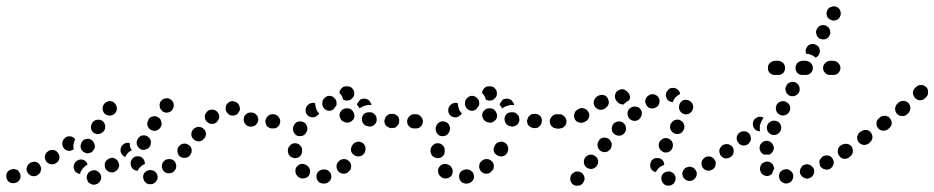

<svg xmlns="http://www.w3.org/2000/svg" viewBox="-33 -555 2954 607"><path d="M285 15Q289 6 285 -3Q283 -7 280 -10Q277 -13 273 -15Q269 -17 265 -17Q260 -17 256 -15H255Q246 -11 243 -3Q239 6 243 14Q244 19 247 22Q251 25 255 27Q259 29 263 29Q268 29 272 27H273Q281 23 285 15ZM461 18Q467 10 465 1Q464 -4 462 -7Q459 -11 455 -14Q452 -16 447 -17Q443 -18 439 -17H438Q429 -15 423 -8Q418 0 420 9Q421 13 423 17Q426 21 429 24Q433 26 437 27Q442 28 446 27H447Q456 25 461 18ZM19 22Q23 21 26 17Q29 14 31 10Q32 6 32 1Q32 -3 30 -7Q28 -11 25 -15Q22 -18 18 -19Q13 -21 9 -21L8 -20Q-1 -20 -8 -13Q-14 -6 -13 3Q-13 12 -6 19Q1 25 10 24H11Q15 24 19 22ZM92 -7Q95 -10 96 -15Q97 -19 97 -24Q96 -28 94 -32Q90 -40 81 -43Q72 -45 64 -41L63 -40Q55 -36 52 -27Q49 -18 54 -10Q58 -2 67 1Q76 4 85 -1Q89 -3 92 -7ZM200 -29V-30Q201 -39 208 -45Q215 -51 225 -51Q232 -50 237 -46Q242 -41 244 -35Q238 -32 233 -27Q226 -20 222 -12Q221 -8 220 -5Q211 -6 205 -13Q199 -20 200 -29ZM522 -20Q524 -24 524 -28Q525 -33 523 -37Q522 -41 519 -45Q513 -52 503 -52Q494 -53 487 -47L486 -46Q483 -44 481 -40Q479 -36 479 -31Q478 -27 480 -22Q481 -18 484 -15Q487 -11 491 -9Q495 -7 499 -7Q504 -7 508 -8Q512 -9 516 -12V-13Q520 -16 522 -20ZM341 -23Q343 -27 344 -31Q344 -36 342 -40Q341 -44 338 -48Q332 -55 323 -56Q313 -56 306 -50Q302 -47 300 -43Q298 -39 298 -34Q298 -30 299 -25Q301 -21 303 -18Q310 -11 319 -10Q328 -9 335 -16H336Q339 -19 341 -23ZM386 -22Q380 -29 380 -39Q380 -44 382 -48Q384 -52 387 -55Q390 -58 395 -60Q399 -61 403 -61Q413 -61 419 -54Q425 -47 425 -38V-37Q425 -37 425 -37Q425 -37 425 -37Q421 -35 418 -33Q410 -28 405 -20Q403 -18 402 -15Q392 -16 386 -22ZM155 -55Q156 -64 150 -72Q145 -79 136 -81Q127 -82 119 -77L118 -76Q111 -71 109 -62Q108 -52 113 -45Q119 -37 128 -36Q137 -34 145 -40H146Q153 -46 155 -55ZM573 -80Q573 -89 566 -95Q562 -98 558 -100Q554 -101 549 -101Q545 -101 541 -99Q537 -97 534 -94L533 -93Q527 -86 528 -77Q528 -68 535 -61Q538 -58 543 -57Q547 -55 551 -56Q556 -56 560 -58Q564 -60 567 -63V-64Q574 -71 573 -80ZM348 -80Q348 -89 354 -96L355 -97Q359 -101 365 -103Q371 -104 377 -103Q377 -95 379 -88Q381 -84 384 -80Q377 -77 372 -72Q366 -66 363 -59Q360 -60 358 -61Q356 -63 355 -64Q348 -71 348 -80ZM223 -85Q226 -77 234 -73Q238 -71 243 -70Q247 -70 252 -72Q256 -73 259 -76Q262 -79 264 -83L265 -84Q269 -92 265 -101Q262 -110 254 -114Q246 -118 237 -115Q228 -112 224 -103V-102Q220 -94 223 -85ZM205 -115Q204 -115 204 -115Q204 -116 204 -116Q198 -123 189 -124Q179 -125 172 -119V-118Q164 -112 164 -103Q163 -94 169 -86Q175 -79 184 -78Q193 -78 200 -83Q199 -89 199 -96Q200 -104 203 -112L204 -113Q204 -114 205 -115ZM399 -105Q399 -100 400 -96Q402 -92 405 -89Q408 -85 412 -83Q421 -79 429 -83Q438 -86 442 -94V-95Q444 -99 444 -104Q445 -108 443 -112Q442 -116 438 -120Q435 -123 431 -125Q423 -129 414 -126Q405 -122 402 -114L401 -113Q399 -109 399 -105ZM618 -134Q617 -143 609 -149Q606 -152 602 -153Q597 -154 593 -154Q588 -153 584 -151Q580 -149 578 -146L577 -145Q571 -138 572 -128Q573 -119 581 -113Q584 -111 588 -109Q593 -108 597 -108Q602 -109 606 -111Q609 -113 612 -117H613Q619 -125 618 -134ZM255 -148Q257 -139 265 -134Q269 -132 274 -131Q278 -131 282 -132Q287 -133 290 -136Q294 -138 296 -142L297 -143Q301 -151 299 -160Q297 -169 289 -174Q281 -178 272 -176Q263 -174 258 -166V-165Q253 -157 255 -148ZM433 -168Q432 -164 433 -159Q434 -155 437 -151Q439 -148 443 -145Q451 -140 460 -142Q469 -144 474 -152L475 -153Q477 -157 478 -161Q478 -166 477 -170Q476 -174 474 -178Q471 -182 467 -184Q460 -189 450 -187Q441 -185 436 -177V-176Q434 -172 433 -168ZM845 -155Q852 -162 852 -171Q852 -175 850 -180Q848 -184 845 -187Q842 -190 838 -192Q834 -193 829 -194Q819 -194 813 -187Q806 -180 806 -171Q806 -167 808 -162Q809 -158 812 -155Q816 -152 820 -150Q824 -149 828 -149H829Q839 -148 845 -155ZM764 -155Q769 -156 773 -158Q776 -160 779 -164Q782 -168 783 -172Q785 -181 780 -189Q775 -197 765 -199Q760 -200 756 -199Q751 -199 748 -196Q744 -194 741 -190Q739 -187 738 -182Q736 -173 741 -165Q746 -157 755 -155H756Q760 -154 764 -155ZM660 -189Q658 -199 651 -204Q647 -207 643 -208Q639 -209 634 -208Q630 -208 626 -206Q622 -203 620 -200L619 -199Q613 -192 615 -182Q616 -173 624 -168Q627 -165 631 -164Q636 -163 640 -163Q645 -164 648 -166Q652 -168 655 -172V-173Q661 -180 660 -189ZM698 -190Q689 -192 684 -200L683 -201Q679 -209 681 -218Q683 -227 691 -232Q699 -237 708 -234Q717 -232 722 -224Q725 -219 725 -215Q726 -210 725 -205Q724 -204 723 -203Q720 -199 719 -196Q718 -195 717 -194Q716 -193 715 -193Q707 -188 698 -190ZM292 -207Q294 -198 301 -193Q305 -191 310 -190Q314 -189 318 -190Q323 -191 326 -193Q330 -196 333 -200Q338 -208 336 -217Q334 -226 326 -232Q323 -234 318 -235Q314 -236 310 -235Q305 -234 301 -231Q298 -229 295 -225V-224Q290 -217 292 -207ZM472 -227Q471 -222 472 -218Q472 -213 475 -210Q477 -206 481 -203Q488 -198 497 -199Q507 -201 512 -208V-209Q515 -213 516 -217Q517 -221 516 -226Q516 -230 513 -234Q511 -238 507 -240Q500 -246 491 -244Q481 -243 476 -235H475Q473 -231 472 -227Z M1011 15Q1016 8 1014 -2Q1013 -6 1011 -10Q1008 -13 1004 -16Q1001 -18 996 -19Q992 -20 987 -19Q987 -19 986 -19Q977 -17 971 -10Q966 -2 968 7Q968 12 971 15Q973 19 977 22Q981 24 985 25Q989 26 994 25Q995 25 996 25Q1005 23 1011 15ZM935 7Q930 9 926 9Q922 10 917 8Q913 7 910 4Q909 3 908 2Q901 -4 901 -14Q900 -23 907 -30Q910 -33 914 -35Q918 -37 923 -37Q927 -37 931 -35Q935 -34 939 -31Q939 -30 940 -30Q944 -26 946 -21Q948 -16 947 -11Q946 -8 946 -6Q946 -5 946 -5Q945 -3 944 -1Q943 0 942 2Q939 5 935 7ZM1075 -19Q1077 -23 1077 -28Q1078 -32 1076 -37Q1075 -41 1072 -44Q1066 -51 1057 -52Q1047 -53 1040 -47L1039 -46Q1035 -43 1033 -39Q1031 -35 1031 -30Q1030 -26 1032 -22Q1033 -17 1036 -14Q1042 -7 1051 -6Q1061 -5 1068 -11L1069 -13Q1073 -16 1075 -19ZM883 -62Q877 -69 877 -79V-81Q878 -90 885 -96Q891 -103 901 -102Q910 -102 916 -95Q923 -88 922 -79V-77Q922 -71 919 -65Q915 -60 910 -57Q908 -57 906 -56Q904 -55 902 -55Q901 -55 899 -55Q890 -56 883 -62ZM1122 -90Q1120 -99 1112 -104Q1108 -106 1104 -107Q1099 -108 1095 -106Q1090 -105 1087 -103Q1083 -100 1081 -96L1080 -94Q1075 -86 1077 -77Q1080 -68 1088 -64Q1096 -59 1105 -61Q1114 -63 1119 -71L1120 -73Q1124 -81 1122 -90ZM893 -148Q893 -143 895 -139Q896 -135 899 -132Q902 -128 906 -126Q915 -123 924 -126Q932 -129 936 -138L937 -140Q941 -148 937 -157Q934 -166 926 -169Q917 -173 908 -170Q900 -167 896 -158L895 -156Q893 -152 893 -148ZM839 -150Q843 -152 846 -155Q850 -158 851 -162Q853 -167 853 -171Q853 -180 846 -187Q840 -194 830 -194V-193Q825 -193 821 -192Q817 -190 814 -187Q811 -184 809 -180Q807 -175 808 -171Q808 -162 814 -155Q821 -148 830 -149H831Q835 -149 839 -150ZM1294 -155Q1301 -162 1301 -171Q1301 -180 1294 -187Q1288 -193 1279 -194H1277Q1267 -194 1261 -187Q1254 -180 1254 -171Q1254 -162 1261 -155Q1267 -149 1276 -149H1278Q1288 -148 1294 -155ZM1215 -151Q1219 -153 1222 -156Q1225 -159 1227 -163Q1229 -167 1229 -172Q1230 -181 1224 -188Q1217 -195 1208 -195H1206Q1201 -195 1197 -194Q1193 -192 1190 -189Q1186 -186 1185 -182Q1183 -178 1182 -174Q1182 -164 1188 -157Q1195 -151 1204 -150H1206Q1210 -150 1215 -151ZM1150 -160Q1157 -166 1158 -175Q1158 -180 1157 -184Q1156 -188 1153 -192Q1150 -195 1146 -198Q1142 -200 1138 -200H1136Q1127 -201 1119 -196Q1112 -190 1111 -180Q1111 -176 1112 -172Q1113 -167 1116 -164Q1119 -160 1123 -158Q1127 -156 1131 -156L1133 -155Q1142 -154 1150 -160ZM1068 -167Q1072 -168 1076 -170Q1080 -173 1083 -176Q1086 -180 1087 -184Q1089 -193 1084 -201Q1080 -209 1071 -212H1069Q1060 -214 1052 -210Q1044 -205 1041 -196Q1039 -187 1044 -179Q1048 -171 1057 -169L1059 -168Q1064 -167 1068 -167ZM973 -192 971 -191Q965 -184 956 -184Q946 -184 940 -190Q933 -196 933 -206Q933 -215 939 -222L940 -223Q945 -228 951 -229Q957 -231 963 -229Q963 -226 964 -223Q965 -215 968 -207Q972 -201 976 -196Q975 -195 975 -194Q974 -193 973 -192ZM994 -210Q987 -216 986 -225Q986 -227 986 -229Q986 -239 993 -245Q999 -252 1008 -252Q1018 -252 1024 -245Q1031 -239 1031 -230Q1031 -227 1031 -225Q1031 -223 1030 -221Q1028 -219 1027 -217Q1024 -214 1022 -210Q1020 -208 1017 -207Q1014 -205 1011 -205Q1001 -204 994 -210ZM1096 -223Q1096 -224 1096 -226Q1097 -227 1097 -229Q1101 -233 1104 -238Q1105 -239 1106 -240Q1107 -241 1108 -241Q1112 -243 1117 -243Q1121 -244 1125 -242Q1130 -241 1133 -238Q1136 -235 1138 -231Q1139 -230 1140 -229Q1140 -227 1141 -226Q1141 -224 1141 -222Q1141 -222 1140 -223H1138Q1130 -224 1122 -221Q1113 -219 1105 -213Q1105 -213 1104 -212Q1104 -212 1104 -212Q1101 -218 1096 -223ZM1066 -282Q1071 -282 1075 -280Q1079 -278 1082 -274Q1085 -271 1086 -267Q1087 -263 1087 -258Q1087 -254 1085 -250Q1083 -246 1079 -243Q1076 -240 1072 -238Q1067 -237 1063 -237Q1062 -237 1061 -237Q1059 -238 1057 -238Q1054 -239 1052 -240Q1051 -243 1050 -246Q1047 -255 1040 -261Q1040 -261 1040 -261Q1041 -271 1048 -277Q1054 -283 1064 -282Q1065 -282 1066 -282Z M1462 15Q1467 8 1465 -2Q1464 -6 1462 -10Q1459 -13 1455 -16Q1452 -18 1447 -19Q1443 -20 1438 -19Q1438 -19 1437 -19Q1428 -17 1422 -10Q1417 -2 1419 7Q1419 12 1422 15Q1424 19 1428 22Q1432 24 1436 25Q1440 26 1445 25Q1446 25 1447 25Q1456 23 1462 15ZM1386 7Q1381 9 1377 9Q1373 10 1368 8Q1364 7 1361 4Q1360 3 1359 2Q1352 -4 1352 -14Q1351 -23 1358 -30Q1361 -33 1365 -35Q1369 -37 1374 -37Q1378 -37 1382 -35Q1386 -34 1390 -31Q1390 -30 1391 -30Q1395 -26 1397 -21Q1399 -16 1398 -11Q1397 -8 1397 -6Q1397 -5 1397 -5Q1396 -3 1395 -1Q1394 0 1393 2Q1390 5 1386 7ZM1526 -19Q1528 -23 1528 -28Q1529 -32 1527 -37Q1526 -41 1523 -44Q1517 -51 1508 -52Q1498 -53 1491 -47L1490 -46Q1486 -43 1484 -39Q1482 -35 1482 -30Q1481 -26 1483 -22Q1484 -17 1487 -14Q1493 -7 1502 -6Q1512 -5 1519 -11L1520 -13Q1524 -16 1526 -19ZM1334 -62Q1328 -69 1328 -79V-81Q1329 -90 1336 -96Q1342 -103 1352 -102Q1361 -102 1367 -95Q1374 -88 1373 -79V-77Q1373 -71 1370 -65Q1366 -60 1361 -57Q1359 -57 1357 -56Q1355 -55 1353 -55Q1352 -55 1350 -55Q1341 -56 1334 -62ZM1573 -90Q1571 -99 1563 -104Q1559 -106 1555 -107Q1550 -108 1546 -106Q1541 -105 1538 -103Q1534 -100 1532 -96L1531 -94Q1526 -86 1528 -77Q1531 -68 1539 -64Q1547 -59 1556 -61Q1565 -63 1570 -71L1571 -73Q1575 -81 1573 -90ZM1344 -148Q1344 -143 1346 -139Q1347 -135 1350 -132Q1353 -128 1357 -126Q1366 -123 1375 -126Q1383 -129 1387 -138L1388 -140Q1392 -148 1388 -157Q1385 -166 1377 -169Q1368 -173 1359 -170Q1351 -167 1347 -158L1346 -156Q1344 -152 1344 -148ZM1290 -150Q1294 -152 1297 -155Q1301 -158 1302 -162Q1304 -167 1304 -171Q1304 -180 1297 -187Q1291 -194 1281 -194V-193Q1276 -193 1272 -192Q1268 -190 1265 -187Q1262 -184 1260 -180Q1258 -175 1259 -171Q1259 -162 1265 -155Q1272 -148 1281 -149H1282Q1286 -149 1290 -150ZM1745 -155Q1752 -162 1752 -171Q1752 -180 1745 -187Q1739 -193 1730 -194H1728Q1718 -194 1712 -187Q1705 -180 1705 -171Q1705 -162 1712 -155Q1718 -149 1727 -149H1729Q1739 -148 1745 -155ZM1666 -151Q1670 -153 1673 -156Q1676 -159 1678 -163Q1680 -167 1680 -172Q1681 -181 1675 -188Q1668 -195 1659 -195H1657Q1652 -195 1648 -194Q1644 -192 1641 -189Q1637 -186 1636 -182Q1634 -178 1633 -174Q1633 -164 1639 -157Q1646 -151 1655 -150H1657Q1661 -150 1666 -151ZM1601 -160Q1608 -166 1609 -175Q1609 -180 1608 -184Q1607 -188 1604 -192Q1601 -195 1597 -198Q1593 -200 1589 -200H1587Q1578 -201 1570 -196Q1563 -190 1562 -180Q1562 -176 1563 -172Q1564 -167 1567 -164Q1570 -160 1574 -158Q1578 -156 1582 -156L1584 -155Q1593 -154 1601 -160ZM1519 -167Q1523 -168 1527 -170Q1531 -173 1534 -176Q1537 -180 1538 -184Q1540 -193 1535 -201Q1531 -209 1522 -212H1520Q1511 -214 1503 -210Q1495 -205 1492 -196Q1490 -187 1495 -179Q1499 -171 1508 -169L1510 -168Q1515 -167 1519 -167ZM1424 -192 1422 -191Q1416 -184 1407 -184Q1397 -184 1391 -190Q1384 -196 1384 -206Q1384 -215 1390 -222L1391 -223Q1396 -228 1402 -229Q1408 -231 1414 -229Q1414 -226 1415 -223Q1416 -215 1419 -207Q1423 -201 1427 -196Q1426 -195 1426 -194Q1425 -193 1424 -192ZM1445 -210Q1438 -216 1437 -225Q1437 -227 1437 -229Q1437 -239 1444 -245Q1450 -252 1459 -252Q1469 -252 1475 -245Q1482 -239 1482 -230Q1482 -227 1482 -225Q1482 -223 1481 -221Q1479 -219 1478 -217Q1475 -214 1473 -210Q1471 -208 1468 -207Q1465 -205 1462 -205Q1452 -204 1445 -210ZM1547 -223Q1547 -224 1547 -226Q1548 -227 1548 -229Q1552 -233 1555 -238Q1556 -239 1557 -240Q1558 -241 1559 -241Q1563 -243 1568 -243Q1572 -244 1576 -242Q1581 -241 1584 -238Q1587 -235 1589 -231Q1590 -230 1591 -229Q1591 -227 1592 -226Q1592 -224 1592 -222Q1592 -222 1591 -223H1589Q1581 -224 1573 -221Q1564 -219 1556 -213Q1556 -213 1555 -212Q1555 -212 1555 -212Q1552 -218 1547 -223ZM1517 -282Q1522 -282 1526 -280Q1530 -278 1533 -274Q1536 -271 1537 -267Q1538 -263 1538 -258Q1538 -254 1536 -250Q1534 -246 1530 -243Q1527 -240 1523 -238Q1518 -237 1514 -237Q1513 -237 1512 -237Q1510 -238 1508 -238Q1505 -239 1503 -240Q1502 -243 1501 -246Q1498 -255 1491 -261Q1491 -261 1491 -261Q1492 -271 1499 -277Q1505 -283 1515 -282Q1516 -282 1517 -282Z M1815 8Q1814 -1 1807 -8Q1804 -10 1799 -12Q1795 -13 1791 -13Q1786 -13 1782 -10Q1778 -8 1775 -5Q1772 -1 1771 3Q1769 7 1770 12Q1770 16 1772 20Q1774 24 1777 27Q1784 33 1794 32Q1803 32 1809 25V24Q1816 17 1815 8ZM2097 25Q2103 18 2103 8Q2103 4 2101 0Q2099 -4 2096 -7Q2092 -10 2088 -12Q2084 -13 2079 -13Q2070 -12 2063 -6Q2057 1 2058 11Q2058 15 2060 19Q2062 23 2065 26Q2068 29 2072 31Q2077 32 2081 32H2082Q2091 31 2097 25ZM2168 3Q2172 -5 2168 -14Q2166 -18 2163 -21Q2160 -25 2156 -26Q2152 -28 2147 -28Q2143 -28 2139 -26H2138Q2130 -23 2126 -14Q2122 -6 2126 3Q2127 7 2131 10Q2134 14 2138 15Q2142 17 2146 17Q2151 17 2155 16L2156 15Q2164 12 2168 3ZM2023 -37V-38Q2024 -42 2026 -46Q2029 -50 2032 -52Q2036 -55 2040 -55Q2045 -56 2049 -55Q2057 -54 2062 -48Q2067 -42 2067 -34Q2064 -33 2061 -31Q2053 -28 2047 -21Q2043 -16 2040 -11Q2031 -13 2026 -20Q2021 -28 2023 -37ZM2226 -25Q2229 -29 2229 -33Q2230 -38 2230 -42Q2229 -46 2226 -50Q2221 -58 2212 -60Q2203 -62 2195 -57Q2191 -54 2189 -51Q2186 -47 2185 -42Q2184 -38 2185 -34Q2186 -29 2188 -26Q2193 -18 2202 -16Q2211 -14 2219 -19H2220Q2223 -22 2226 -25ZM1858 -46Q1857 -56 1849 -61Q1842 -67 1833 -66Q1824 -65 1818 -58L1817 -57Q1812 -50 1813 -41Q1814 -31 1821 -26Q1825 -23 1829 -22Q1833 -20 1838 -21Q1842 -21 1846 -24Q1850 -26 1853 -29V-30Q1859 -37 1858 -46ZM2286 -73Q2288 -82 2282 -90Q2280 -94 2276 -96Q2272 -98 2268 -99Q2263 -100 2259 -99Q2255 -98 2251 -95Q2247 -92 2245 -89Q2242 -85 2241 -80Q2241 -76 2242 -72Q2243 -67 2245 -64Q2248 -60 2251 -58Q2255 -55 2260 -54Q2264 -54 2268 -55Q2273 -56 2276 -58L2277 -59Q2285 -64 2286 -73ZM2050 -91Q2052 -82 2060 -77Q2063 -74 2068 -73Q2072 -73 2077 -73Q2081 -74 2085 -77Q2088 -79 2091 -83V-84Q2096 -92 2094 -101Q2092 -110 2084 -115Q2081 -117 2076 -118Q2072 -119 2067 -118Q2063 -117 2059 -114Q2056 -112 2053 -108Q2048 -100 2050 -91ZM1900 -91Q1901 -95 1901 -99Q1901 -104 1898 -108Q1896 -112 1893 -115Q1886 -120 1876 -120Q1867 -119 1861 -112V-111Q1855 -104 1856 -95Q1857 -85 1864 -79Q1871 -74 1880 -74Q1890 -75 1895 -82L1896 -83Q1899 -86 1900 -91ZM1946 -149Q1946 -159 1939 -165Q1933 -172 1923 -171Q1914 -171 1907 -164Q1901 -157 1901 -148Q1901 -138 1908 -132Q1915 -126 1924 -126Q1933 -126 1940 -133Q1947 -140 1946 -149ZM2086 -148Q2089 -139 2097 -134Q2105 -130 2114 -132Q2123 -134 2127 -143H2128Q2132 -151 2130 -160Q2128 -169 2119 -174Q2116 -176 2111 -177Q2107 -177 2102 -176Q2098 -175 2095 -172Q2091 -169 2089 -165H2088Q2084 -157 2086 -148ZM1752 -156Q1758 -162 1758 -172Q1758 -176 1756 -180Q1754 -184 1751 -187Q1748 -190 1744 -192Q1740 -194 1735 -194Q1734 -193 1732 -193Q1723 -193 1716 -187Q1709 -180 1709 -171Q1709 -162 1716 -155Q1723 -148 1732 -148Q1734 -148 1736 -149Q1746 -149 1752 -156ZM1829 -184Q1832 -193 1827 -201Q1823 -209 1814 -212Q1805 -215 1797 -211Q1795 -210 1794 -209Q1790 -207 1787 -204Q1784 -200 1783 -196Q1781 -192 1782 -187Q1782 -183 1784 -179Q1788 -170 1797 -168Q1806 -165 1814 -169Q1816 -170 1818 -171Q1826 -175 1829 -184ZM1996 -194Q1997 -203 1991 -211Q1985 -218 1975 -218Q1966 -219 1959 -213Q1951 -207 1951 -198Q1950 -188 1956 -181Q1962 -174 1971 -173Q1980 -172 1988 -178V-179Q1995 -185 1996 -194ZM2117 -204Q2122 -196 2131 -194Q2140 -192 2148 -197Q2156 -203 2158 -212Q2160 -221 2155 -229Q2149 -237 2140 -239Q2131 -241 2123 -236Q2116 -230 2114 -221Q2112 -212 2117 -204ZM1873 -255Q1864 -256 1856 -251L1853 -249Q1846 -243 1844 -234Q1843 -225 1848 -217Q1854 -210 1863 -208Q1872 -207 1880 -212L1883 -215Q1887 -218 1890 -223Q1892 -228 1892 -234Q1890 -238 1889 -243Q1889 -244 1888 -245Q1888 -245 1887 -246Q1882 -254 1873 -255ZM2051 -228Q2054 -237 2050 -245Q2048 -249 2044 -252Q2041 -255 2037 -256Q2032 -258 2028 -257Q2023 -257 2020 -255L2019 -254Q2011 -250 2008 -241Q2005 -232 2010 -224Q2012 -220 2015 -217Q2018 -214 2023 -213Q2027 -212 2031 -212Q2036 -213 2040 -215Q2049 -219 2051 -228ZM1911 -250Q1911 -259 1917 -266Q1924 -272 1933 -273Q1942 -273 1949 -266Q1952 -263 1955 -260Q1958 -255 1959 -249Q1959 -243 1956 -238Q1950 -235 1945 -231L1944 -230Q1941 -228 1939 -225Q1933 -224 1927 -227Q1921 -229 1918 -234Q1911 -241 1911 -250ZM2073 -262Q2075 -266 2078 -269Q2080 -273 2084 -275Q2088 -277 2093 -277H2094Q2102 -278 2109 -272Q2116 -267 2117 -258Q2114 -256 2111 -254Q2103 -249 2098 -241Q2095 -237 2094 -232Q2085 -233 2079 -238Q2073 -244 2072 -253Q2072 -257 2073 -262Z M2469 18Q2475 11 2475 1Q2475 -3 2473 -7Q2471 -11 2467 -14Q2464 -17 2460 -19Q2456 -20 2451 -20Q2442 -19 2435 -13Q2429 -6 2430 4Q2430 8 2432 12Q2434 16 2437 19Q2441 22 2445 24Q2449 25 2453 25H2454Q2463 24 2469 18ZM2539 -4Q2543 -12 2540 -21Q2538 -25 2535 -28Q2532 -32 2528 -33Q2524 -35 2519 -36Q2515 -36 2511 -34H2510Q2506 -33 2503 -30Q2500 -26 2498 -22Q2496 -18 2496 -14Q2495 -9 2497 -5Q2499 -1 2502 2Q2505 6 2509 7Q2513 9 2517 10Q2522 10 2526 8Q2535 5 2539 -4ZM2388 1Q2378 -1 2373 -9Q2371 -13 2370 -17Q2369 -22 2370 -26Q2371 -30 2373 -34Q2376 -38 2379 -40Q2387 -45 2396 -44Q2405 -42 2411 -34Q2412 -31 2413 -28Q2414 -25 2415 -22Q2411 -17 2410 -12Q2408 -9 2408 -5Q2407 -5 2406 -4Q2405 -3 2404 -3Q2397 3 2388 1ZM2598 -27Q2600 -31 2602 -35Q2603 -39 2603 -44Q2602 -48 2600 -52Q2596 -60 2587 -63Q2578 -65 2569 -61Q2565 -59 2563 -55Q2560 -52 2558 -48Q2557 -43 2558 -39Q2558 -34 2560 -30Q2565 -22 2574 -20Q2582 -17 2591 -21Q2595 -24 2598 -27ZM2660 -73Q2662 -82 2656 -90Q2654 -94 2650 -96Q2646 -98 2642 -99Q2637 -100 2633 -99Q2629 -98 2625 -95Q2617 -90 2616 -81Q2614 -72 2619 -64Q2622 -60 2626 -58Q2629 -55 2634 -55Q2638 -54 2643 -55Q2647 -56 2651 -58V-59Q2658 -64 2660 -73ZM2286 -73Q2288 -82 2283 -90Q2280 -94 2276 -96Q2273 -99 2268 -99Q2264 -100 2259 -99Q2255 -98 2251 -96V-95Q2243 -90 2242 -81Q2240 -72 2246 -64Q2248 -60 2252 -58Q2256 -56 2260 -55Q2264 -54 2269 -55Q2273 -56 2277 -59Q2285 -64 2286 -73ZM2369 -93Q2370 -98 2373 -101Q2376 -105 2380 -107Q2384 -109 2388 -110Q2393 -110 2397 -109Q2406 -106 2410 -98Q2415 -90 2413 -81H2412Q2411 -76 2407 -72Q2404 -68 2399 -66Q2391 -67 2384 -66Q2375 -69 2371 -77Q2367 -85 2369 -93ZM2338 -107Q2341 -111 2341 -115Q2341 -120 2340 -124Q2339 -129 2336 -132Q2330 -139 2321 -140Q2312 -141 2304 -135Q2297 -129 2296 -120Q2295 -111 2301 -104Q2307 -96 2316 -95Q2325 -94 2333 -100Q2336 -103 2338 -107ZM2393 -142Q2397 -134 2405 -130Q2409 -128 2414 -128Q2418 -128 2423 -130Q2427 -132 2430 -135Q2433 -138 2435 -142Q2439 -151 2435 -160Q2432 -168 2423 -172Q2414 -175 2406 -172Q2397 -168 2393 -160Q2390 -151 2393 -142ZM2381 -182Q2379 -184 2376 -185Q2373 -186 2369 -186Q2365 -186 2361 -184Q2357 -182 2353 -179Q2347 -172 2347 -163Q2347 -154 2353 -147Q2356 -144 2360 -142Q2365 -140 2369 -140Q2369 -140 2370 -140Q2370 -140 2370 -140Q2369 -146 2369 -152Q2369 -161 2373 -168V-169Q2376 -176 2381 -182ZM2422 -223V-222Q2418 -214 2421 -205Q2424 -196 2433 -192Q2441 -188 2450 -191Q2459 -195 2463 -203Q2467 -212 2464 -220Q2461 -229 2452 -233Q2444 -237 2435 -234Q2426 -231 2422 -223ZM2453 -284Q2448 -275 2451 -267Q2454 -258 2462 -253Q2471 -249 2480 -252Q2488 -255 2493 -263Q2497 -272 2494 -281Q2491 -289 2483 -294Q2479 -296 2475 -296Q2470 -297 2466 -295Q2462 -294 2458 -291Q2455 -288 2453 -284ZM2443 -324Q2449 -331 2449 -340Q2449 -349 2443 -356Q2436 -362 2427 -363H2417Q2408 -362 2401 -356Q2394 -349 2395 -340Q2394 -331 2401 -324Q2408 -318 2417 -318H2427Q2436 -318 2443 -324ZM2530 -324Q2537 -331 2537 -340Q2537 -349 2530 -356Q2524 -362 2514 -363H2504Q2495 -362 2488 -356Q2482 -349 2482 -340Q2482 -331 2488 -324Q2495 -318 2504 -318H2514Q2524 -318 2530 -324ZM2617 -324Q2624 -331 2624 -340Q2624 -349 2617 -356Q2611 -362 2601 -363H2592Q2582 -362 2576 -356Q2569 -349 2569 -340Q2569 -331 2576 -324Q2582 -318 2592 -318H2601Q2611 -318 2617 -324ZM2517 -404Q2521 -413 2530 -415Q2539 -418 2547 -413Q2556 -409 2558 -400Q2561 -391 2556 -383Q2554 -379 2552 -377Q2549 -374 2545 -373Q2539 -379 2531 -382Q2523 -385 2516 -385Q2514 -390 2514 -395Q2514 -400 2517 -404ZM2548 -447Q2550 -438 2558 -433Q2567 -429 2576 -431Q2585 -434 2589 -442Q2594 -450 2591 -459Q2589 -468 2580 -473Q2572 -477 2563 -475Q2554 -472 2550 -464Q2545 -456 2548 -447ZM2581 -506Q2583 -497 2592 -493Q2600 -488 2609 -491Q2618 -493 2622 -501Q2627 -510 2624 -519Q2622 -528 2614 -532Q2606 -537 2597 -534Q2588 -532 2583 -524V-523Q2578 -515 2581 -506Z M2660 -66Q2663 -70 2663 -74Q2664 -79 2663 -83Q2662 -87 2660 -91Q2654 -99 2645 -100Q2636 -102 2628 -96L2625 -94Q2621 -91 2619 -88Q2617 -84 2616 -79Q2615 -75 2616 -71Q2617 -66 2620 -63Q2625 -55 2634 -53Q2643 -52 2651 -57L2654 -60Q2658 -62 2660 -66ZM2725 -118Q2726 -127 2721 -135Q2716 -143 2706 -144Q2697 -145 2690 -140L2686 -138Q2679 -132 2677 -123Q2676 -114 2681 -106Q2687 -99 2696 -97Q2705 -96 2713 -101L2716 -104Q2723 -109 2725 -118ZM2786 -163Q2787 -173 2781 -180Q2779 -184 2775 -186Q2771 -188 2767 -189Q2762 -189 2758 -188Q2753 -187 2750 -185L2747 -182Q2739 -177 2738 -167Q2737 -158 2742 -151Q2748 -143 2757 -142Q2766 -141 2774 -146L2777 -149Q2784 -154 2786 -163ZM2845 -211Q2846 -220 2840 -228Q2834 -235 2825 -236Q2816 -237 2808 -231L2805 -228Q2798 -222 2797 -213Q2796 -204 2802 -196Q2808 -189 2818 -188Q2827 -187 2834 -193L2837 -196Q2844 -202 2845 -211ZM2900 -255Q2901 -259 2901 -264Q2901 -268 2900 -272Q2898 -277 2895 -280Q2891 -283 2887 -285Q2883 -286 2879 -286Q2874 -286 2870 -285Q2866 -283 2863 -280L2860 -277Q2853 -270 2853 -261Q2854 -252 2860 -245Q2867 -238 2876 -238Q2885 -238 2892 -245L2895 -248Q2898 -251 2900 -255Z"/></svg>

Font: FRB American Cursive Guidelines Dotted Extrabold
Style: Bold Italic
Weight: 800
Italic angle: -25°
Version: Version 2.0;Modular Font Editor K font №1